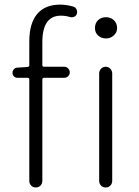

<svg xmlns="http://www.w3.org/2000/svg" viewBox="-20 -828 614 848"><path d="M101.6 -532.2Q109.4 -533.2 109.4 -540V-644.5Q109.4 -724.6 144 -766.1Q178.7 -807.6 246.1 -807.6Q273.4 -807.6 303.7 -798.8Q313.5 -795.9 317.9 -786.6Q322.3 -777.3 319.3 -766.6Q316.4 -757.8 307.6 -753.9Q298.8 -750 289.1 -752.9Q268.6 -758.8 249 -758.8Q167 -758.8 167 -641.6V-540Q167 -533.2 174.8 -533.2H263.7Q273.4 -533.2 280.8 -525.9Q288.1 -518.6 288.1 -508.3Q288.1 -498 280.8 -491.2Q273.4 -484.4 263.7 -484.4H174.8Q167 -484.4 167 -476.6V-29.3Q167 -16.6 158.7 -8.3Q150.4 0 138.2 0Q126 0 117.7 -8.3Q109.4 -16.6 109.4 -29.3V-476.6Q109.4 -484.4 101.6 -484.4H56.6Q47.9 -484.4 41.5 -490.7Q35.2 -497.1 35.2 -506.3Q35.2 -515.6 41.5 -522.5Q47.9 -529.3 56.6 -529.3ZM418 -29.3V-503.9Q418 -515.6 426.3 -524.4Q434.6 -533.2 446.8 -533.2Q459 -533.2 467.3 -524.4Q475.6 -515.6 475.6 -503.9V-29.3Q475.6 -16.6 467.3 -8.3Q459 0 446.8 0Q434.6 0 426.3 -8.3Q418 -16.6 418 -29.3ZM448.2 -752Q468.8 -752 482.9 -738.8Q497.1 -725.6 497.1 -704.1Q497.1 -684.6 482.4 -671.4Q467.8 -658.2 448.2 -658.2Q427.7 -658.2 413.6 -670.9Q399.4 -683.6 399.4 -704.1Q399.4 -725.6 413.1 -738.8Q426.8 -752 448.2 -752Z"/></svg>

Font: Gen Jyuu Gothic Light
Style: Regular
Weight: 200
Designer: [Source Han Sans]
Ryoko NISHIZUKA  (kana & ideographs); Paul D. Hunt (Latin, Greek & Cyrillic); Wenlong ZHANG  (bopomofo
Version: Version 1.002.20150607